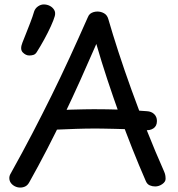

<svg xmlns="http://www.w3.org/2000/svg" viewBox="-20 -829 802 865"><path d="M112 -8Q105 5 94.5 10.5Q84 16 71 16Q58 16 46.5 10Q35 4 28.5 -5.5Q22 -15 22 -27Q22 -37 28 -47Q81 -142 126 -228.5Q171 -315 212.5 -399Q254 -483 294 -570Q334 -657 376 -752Q380 -762 386.5 -767Q393 -772 401.5 -774.5Q410 -777 419 -777Q435 -777 449 -769Q463 -761 468 -743Q487 -677 513.5 -595.5Q540 -514 572.5 -424Q605 -334 642 -240.5Q679 -147 719 -57Q723 -48 724.5 -40.5Q726 -33 726 -23Q726 -10 711 0.5Q696 11 679 11Q666 11 654.5 6Q643 1 637 -13Q606 -84 576 -159.5Q546 -235 518 -313Q490 -391 463.5 -471Q437 -551 414 -631Q378 -548 342 -468Q306 -388 268.5 -310Q231 -232 192 -156.5Q153 -81 112 -8ZM235 -245Q224 -244 213.5 -249.5Q203 -255 197 -264.5Q191 -274 191 -286Q191 -300 199 -310Q207 -320 219.5 -325.5Q232 -331 244 -332Q266 -334 298.5 -335Q331 -336 360.5 -336.5Q390 -337 403 -337Q432 -337 463 -336.5Q494 -336 524.5 -335Q555 -334 585 -332Q615 -330 642 -328Q662 -327 674.5 -315Q687 -303 687 -284Q687 -261 671 -250.5Q655 -240 632 -243Q619 -244 597.5 -245Q576 -246 550 -247Q524 -248 497.5 -248.5Q471 -249 449 -249.5Q427 -250 413 -250Q368 -250 323.5 -248.5Q279 -247 235 -245ZM112 -579Q96 -579 82.5 -593Q69 -607 81 -637Q87 -652 96.5 -676Q106 -700 116.5 -727Q127 -754 134 -778Q139 -792 151.5 -800.5Q164 -809 177 -809Q192 -809 204.5 -802.5Q217 -796 224 -784.5Q231 -773 227 -757Q222 -739 209 -710.5Q196 -682 179 -651Q162 -620 146 -595Q140 -585 131.5 -582Q123 -579 112 -579Z"/></svg>

Font: Playpen Sans
Style: Regular
Weight: 400
Designer: Laura Meseguer, Veronika Burian, José Scaglione, Kostas Bartsokas, Vera Evstafieva, Tom Grace, Yorlmar Campos
Foundry: TypeTogether
Version: Version 2.000